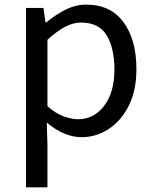

<svg xmlns="http://www.w3.org/2000/svg" viewBox="-20 -577 660 826"><path d="M91.8 229V-543H167L175.8 -480H178.2Q214.8 -510.7 259.3 -533.9Q303.7 -557.1 351.1 -557.1Q456.1 -557.1 511.5 -481.4Q566.9 -405.8 566.9 -279.8Q566.9 -187 533.7 -121.6Q500.5 -56.2 446.8 -21.5Q393.1 13.2 331.1 13.2Q256.3 13.2 181.2 -49.8L184.1 44.9V229ZM315.9 -64Q383.3 -64 427.7 -121.3Q472.2 -178.7 472.2 -278.8Q472.2 -369.6 439 -424.8Q405.8 -480 328.1 -480Q294.4 -480 258.8 -460.9Q223.1 -441.9 184.1 -405.8V-120.1Q220.2 -88.4 254.6 -76.2Q289.1 -64 315.9 -64Z"/></svg>

Font: Source Han Sans CN
Style: Regular
Weight: 400
Designer: Ryoko NISHIZUKA  (kana, bopomofo & ideographs); Paul D. Hunt (Latin, Greek & Cyrillic); Sandoll Communications , Soo-you
Foundry: Adobe
Version: Version 2.004;hotconv 1.0.118;makeotfexe 2.5.65603